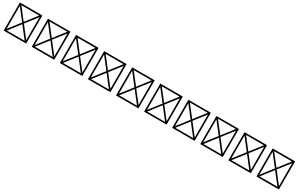

<svg xmlns="http://www.w3.org/2000/svg" viewBox="393 -3340 9215 5921"><g transform="rotate(30 5000.0 -380.0)"><path d="M100 120H900V-880H100ZM500 -421 182 -830H818ZM532 -380 850 -789V29ZM182 70 500 -339 818 70ZM150 -789 468 -380 150 29Z M1100 120H1900V-880H1100ZM1500 -421 1182 -830H1818ZM1532 -380 1850 -789V29ZM1182 70 1500 -339 1818 70ZM1150 -789 1468 -380 1150 29Z M2100 120H2900V-880H2100ZM2500 -421 2182 -830H2818ZM2532 -380 2850 -789V29ZM2182 70 2500 -339 2818 70ZM2150 -789 2468 -380 2150 29Z M3100 120H3900V-880H3100ZM3500 -421 3182 -830H3818ZM3532 -380 3850 -789V29ZM3182 70 3500 -339 3818 70ZM3150 -789 3468 -380 3150 29Z M4100 120H4900V-880H4100ZM4500 -421 4182 -830H4818ZM4532 -380 4850 -789V29ZM4182 70 4500 -339 4818 70ZM4150 -789 4468 -380 4150 29Z M5100 120H5900V-880H5100ZM5500 -421 5182 -830H5818ZM5532 -380 5850 -789V29ZM5182 70 5500 -339 5818 70ZM5150 -789 5468 -380 5150 29Z M6100 120H6900V-880H6100ZM6500 -421 6182 -830H6818ZM6532 -380 6850 -789V29ZM6182 70 6500 -339 6818 70ZM6150 -789 6468 -380 6150 29Z M7100 120H7900V-880H7100ZM7500 -421 7182 -830H7818ZM7532 -380 7850 -789V29ZM7182 70 7500 -339 7818 70ZM7150 -789 7468 -380 7150 29Z M8100 120H8900V-880H8100ZM8500 -421 8182 -830H8818ZM8532 -380 8850 -789V29ZM8182 70 8500 -339 8818 70ZM8150 -789 8468 -380 8150 29Z M9100 120H9900V-880H9100ZM9500 -421 9182 -830H9818ZM9532 -380 9850 -789V29ZM9182 70 9500 -339 9818 70ZM9150 -789 9468 -380 9150 29Z"/></g></svg>

Font: Adobe NotDef
Style: Regular
Weight: 400
Monospace: yes
Foundry: Adobe Systems Incorporated
Version: Version 1.000;PS 1;hotconv 1.0.98;makeotf.lib2.5.65220